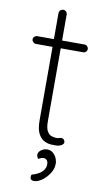

<svg xmlns="http://www.w3.org/2000/svg" viewBox="-93 -694 503 925"><g transform="rotate(10 158.0 -231.5)"><path d="M37 -503H269Q277 -503 282.5 -497Q288 -491 288 -484Q288 -476 282.5 -470.5Q277 -465 269 -465H37Q30 -465 24 -471Q18 -477 18 -484Q18 -492 24 -497.5Q30 -503 37 -503ZM139 -650Q148 -650 153.5 -644Q159 -638 159 -630V-109Q159 -76 167.5 -60.5Q176 -45 189 -40.5Q202 -36 214 -36Q221 -36 226 -38Q231 -40 238 -40Q245 -40 250 -34.5Q255 -29 255 -22Q255 -13 243.5 -6.5Q232 0 215 0Q209 0 193.5 -0.5Q178 -1 160.5 -9.5Q143 -18 131 -40.5Q119 -63 119 -107V-630Q119 -638 125 -644Q131 -650 139 -650ZM232 87Q232 112 217 135Q202 158 181.5 172.5Q161 187 142 187Q135 187 129.5 183.5Q124 180 124 169Q124 158 131.5 157Q139 156 155 148Q173 139 182.5 126Q192 113 192 97Q192 83 185.5 76.5Q179 70 171 70Q164 70 157 72.5Q150 75 145 79Q141 74 138.5 68Q136 62 137 56Q139 44 152 35Q165 26 181 26Q203 26 217.5 45.5Q232 65 232 87Z"/></g></svg>

Font: Quicksand Light Light
Style: Regular
Weight: 300
Version: Version 3.006